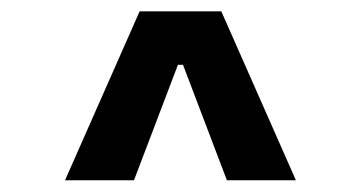

<svg xmlns="http://www.w3.org/2000/svg" viewBox="-20 -713 626 333"><path d="M92.8 -400.4H212.4L288.6 -600.6H297.4L373.5 -400.4H493.2L363.8 -693.4H222.2Z"/></svg>

Font: Cascadia Code NF SemiBold
Style: Regular
Weight: 600
Monospace: yes
Designer: Aaron Bell
Foundry: Saja Typeworks
Version: Version 2404.023